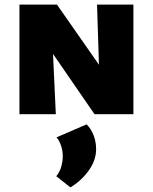

<svg xmlns="http://www.w3.org/2000/svg" viewBox="-20 -493 660 829"><path d="M64 0V-473H199L221 0ZM452 0H388L132 -372V-473H226L444 -161ZM556 -473V0H414L399 -473ZM284 316 223 268Q239 248 245 225Q251 202 251 183Q251 156 243 134Q235 112 224 100L354 44Q374 64 384.5 92Q395 120 395 151Q395 199 363 243.5Q331 288 284 316Z"/></svg>

Font: Ysabeau SC Black
Style: Regular
Weight: 900
Designer: Christian Thalmann (Catharsis Fonts)
Version: Version 2.001;gftools[0.9.30]; featfreeze: smcp